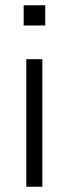

<svg xmlns="http://www.w3.org/2000/svg" viewBox="-20 -710 262 730"><path d="M70 -613V-690H152V-613ZM80 0V-485H141V0Z"/></svg>

Font: Nunito Sans 12pt ExtraLight 12pt Light
Style: Regular
Weight: 300
Version: Version 3.101;gftools[0.9.27]